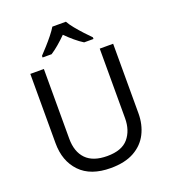

<svg xmlns="http://www.w3.org/2000/svg" viewBox="-167 -1066 1064 1198"><g transform="rotate(-20 365.5 -467.0)"><path d="M640 -252Q640 -178 610 -118.5Q580 -59 518.5 -24.5Q457 10 362 10Q229 10 159.5 -62.5Q90 -135 90 -254V-714H180V-251Q180 -164 226.5 -116Q273 -68 367 -68Q464 -68 507.5 -119.5Q551 -171 551 -252V-714H640ZM410 -944Q422 -922 444.5 -894.5Q467 -867 491.5 -840.5Q516 -814 535 -795V-784H473Q447 -800 419 -823.5Q391 -847 364 -874Q337 -847 310 -824Q283 -801 257 -784H197V-795Q216 -815 239.5 -841Q263 -867 285 -894.5Q307 -922 320 -944Z"/></g></svg>

Font: Noto Sans Canadian Aboriginal
Style: Regular
Weight: 400
Designer: Monotype Design Team, Typotheque's Kevin King
Foundry: Monotype Imaging Inc.
Version: Version 2.002